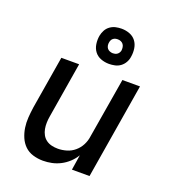

<svg xmlns="http://www.w3.org/2000/svg" viewBox="-140 -871 880 984"><g transform="rotate(20 300.0 -379.0)"><path d="M206 8Q178 8 151.5 0Q125 -8 106.5 -26Q88 -44 77.5 -68.5Q67 -93 63 -120Q59 -147 61 -175Q63 -203 67 -231L115 -520H212L162 -217Q159 -200 158.5 -182.5Q158 -165 161 -148.5Q164 -132 172 -117.5Q180 -103 193 -93.5Q206 -84 222.5 -80Q239 -76 257 -76Q280 -76 304 -83Q328 -90 347.5 -106.5Q367 -123 378.5 -145.5Q390 -168 393 -192L448 -520H544L458 0H362L375 -83Q362 -61 342.5 -43Q323 -25 300.5 -13.5Q278 -2 254 3Q230 8 206 8ZM355 -574Q331 -574 310 -582Q289 -590 276 -607Q263 -624 259.5 -647Q256 -670 260 -693Q263 -709 271 -724Q279 -739 293 -749Q307 -759 323 -762.5Q339 -766 355 -766Q378 -766 399 -758Q420 -750 433 -733Q446 -716 449.5 -693Q453 -670 449 -647Q447 -631 438.5 -616Q430 -601 416.5 -591Q403 -581 386.5 -577.5Q370 -574 355 -574ZM355 -632Q361 -632 367 -633.5Q373 -635 378.5 -639Q384 -643 387.5 -649Q391 -655 392 -661Q393 -670 391.5 -679Q390 -688 385 -694.5Q380 -701 372 -704.5Q364 -708 355 -708Q348 -708 342 -706.5Q336 -705 330.5 -701Q325 -697 322 -691Q319 -685 318 -679Q316 -670 317.5 -661Q319 -652 324 -645.5Q329 -639 337.5 -635.5Q346 -632 355 -632Z"/></g></svg>

Font: Iosevka SS04 Medium Extended
Style: Italic
Weight: 500
Width: 7
Italic angle: -9°
Monospace: yes
Designer: Belleve Invis
Foundry: Belleve Invis
Version: Version 19.0.0; ttfautohint (v1.8.4)